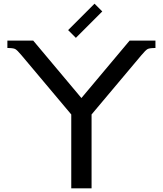

<svg xmlns="http://www.w3.org/2000/svg" viewBox="-20 -1020 882 1040"><path d="M20 -800H160L421 -489L682 -800H822V-760Q791 -760 780 -754.5Q769 -749 745 -720L476 -400V0H366V-400L97 -720Q73 -749 62 -754.5Q51 -760 20 -760ZM492 -1000 534 -958 391 -815 349 -857Z"/></svg>

Font: Laverick
Style: Regular
Weight: 400
Designer: Daniel Pimley
Foundry: Daniel Pimley
Version: Version 1.000;PS 001.001;hotconv 1.0.56